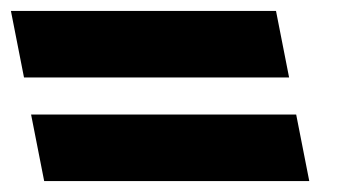

<svg xmlns="http://www.w3.org/2000/svg" viewBox="-82 -460 637 352"><path d="M-1 -128H485L461 -250H-25ZM-38 -318H448L424 -440H-62Z"/></svg>

Font: Charger EcoBlack
Style: OpObl
Weight: 1000
Designer: Jasper
Foundry: Cannot Into Space Fonts
Version: Version 1.1